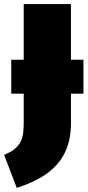

<svg xmlns="http://www.w3.org/2000/svg" viewBox="-46 -718 428 939"><path d="M362 -426H301V-698H70V-426H9V-260H70V-122C70 -48 63 5 -26 39L36 201C159 160 301 91 301 -114V-260H362Z"/></svg>

Font: Fira Sans Ultra
Style: Regular
Weight: 950
Designer: Carrois Corporate & Edenspiekermann AG
Foundry: Carrois Corporate GbR & Edenspiekermann AG
Version: Version 4.203;PS 004.203;hotconv 1.0.88;makeotf.lib2.5.64775